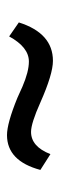

<svg xmlns="http://www.w3.org/2000/svg" viewBox="164 -514 168 535"><g transform="rotate(90 247.5 -246.0)"><path d="M453 -275Q428 -182 356 -182Q323 -182 252 -211Q240 -216 221 -225Q179 -243 151 -243Q111 -243 81 -188L42 -215Q72 -310 149 -310Q186 -310 265 -275Q323 -249 347 -249Q388 -249 409 -303Z"/></g></svg>

Font: TajawalTap Med
Style: Regular
Weight: 500
Designer: Boutros Fonts
Foundry: Created by Boutros International 2017
Version: Version 2.700